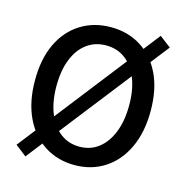

<svg xmlns="http://www.w3.org/2000/svg" viewBox="-117 -882 987 1028"><g transform="rotate(15 377.0 -368.5)"><path d="M115 37 53 -11 648 -774 711 -726ZM380 14Q286 14 213 -33Q140 -80 99.5 -166.5Q59 -253 59 -371Q59 -490 99.5 -574.5Q140 -659 213 -704.5Q286 -750 380 -750Q474 -750 546.5 -704.5Q619 -659 659.5 -574.5Q700 -490 700 -371Q700 -253 659.5 -166.5Q619 -80 546.5 -33Q474 14 380 14ZM380 -88Q441 -88 486 -123Q531 -158 556 -221.5Q581 -285 581 -371Q581 -457 556 -519.5Q531 -582 486 -615.5Q441 -649 380 -649Q319 -649 273.5 -615.5Q228 -582 203 -519.5Q178 -457 178 -371Q178 -285 203 -221.5Q228 -158 273.5 -123Q319 -88 380 -88Z"/></g></svg>

Font: Noto Sans JP Thin Medium
Style: Regular
Weight: 500
Version: Version 2.004-H2;hotconv 1.0.118;makeotfexe 2.5.65603